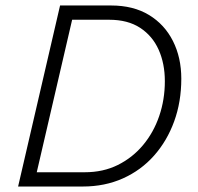

<svg xmlns="http://www.w3.org/2000/svg" viewBox="-20 -680 721 700"><path d="M46 0 199 -660H385Q466 -660 523 -625.5Q580 -591 610.5 -530.5Q641 -470 641 -393Q641 -309 615 -237.5Q589 -166 541.5 -112.5Q494 -59 428 -29.5Q362 0 282 0ZM114 -52H289Q356 -52 409.5 -78.5Q463 -105 501.5 -151Q540 -197 560.5 -257Q581 -317 581 -384Q581 -448 558.5 -498.5Q536 -549 491 -578.5Q446 -608 378 -608H243Z"/></svg>

Font: Kantumruy Pro Light
Style: Italic
Weight: 300
Italic angle: -13°
Version: Version 1.002